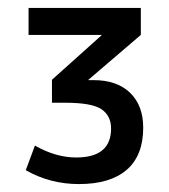

<svg xmlns="http://www.w3.org/2000/svg" viewBox="-20 -750 425 484"><path d="M216 -548Q275 -548 308 -516Q341 -484 341 -428Q341 -358 299.5 -322Q258 -286 179 -286Q106 -286 45 -321L68 -383Q121 -353 172 -353Q260 -353 260 -426Q260 -458 236 -474.5Q212 -491 144 -491H111V-549L236 -661V-662H52V-730H335V-662L203 -549V-548Z"/></svg>

Font: Mplus 1p Medium
Style: Regular
Weight: 500
Version: Version 1.061